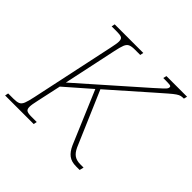

<svg xmlns="http://www.w3.org/2000/svg" viewBox="-188 -894 1073 1073"><g transform="rotate(45 349.0 -357.0)"><path d="M-13 0 -9 -20H34Q59 -20 72.5 -26Q86 -32 93.5 -51Q101 -70 109 -108L215 -606Q219 -626 221.5 -639.5Q224 -653 224 -663Q224 -683 213.5 -688.5Q203 -694 178 -694H135L139 -714H365L361 -694H318Q293 -694 279.5 -688Q266 -682 258.5 -663.5Q251 -645 243 -606L176 -291L542 -614Q572 -641 585.5 -653.5Q599 -666 602 -672Q605 -678 605 -683Q605 -691 594.5 -692.5Q584 -694 543 -694L548 -714H711L706 -694Q693 -694 683.5 -692Q674 -690 660.5 -681Q647 -672 624 -652Q601 -632 560 -596L339 -401L477 -79Q491 -49 509.5 -37Q528 -25 556 -25H582L576 0H548Q511 0 488.5 -17Q466 -34 450 -70L318 -382L168 -251L137 -108Q128 -69 128 -51Q128 -32 138.5 -26Q149 -20 174 -20H217L213 0Z"/></g></svg>

Font: Noto Serif Thin
Style: Italic
Weight: 100
Italic angle: -12°
Designer: Monotype Design Team
Foundry: Monotype Imaging Inc.
Version: Version 2.014; ttfautohint (v1.8.4.7-5d5b)